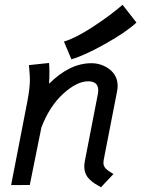

<svg xmlns="http://www.w3.org/2000/svg" viewBox="-20 -764 583 793"><path d="M244.1 -592.3Q293 -606.9 364.3 -653.6Q435.5 -700.2 486.3 -744.1L543.5 -670.9Q502 -631.8 415.5 -583.3Q329.1 -534.7 274.9 -519ZM182.6 -418Q267.6 -502.9 357.4 -502.9Q399.9 -502.9 432.9 -477.3Q465.8 -451.7 465.8 -409.2Q465.8 -398.4 463.9 -388.7L408.2 -103Q407.2 -99.1 407.2 -92.8Q407.2 -88.9 407.7 -85.2Q408.2 -81.5 409.9 -78.4Q411.6 -75.2 412.8 -72.8Q414.1 -70.3 417.5 -67.4Q420.9 -64.5 422.4 -62.7Q423.8 -61 428.5 -58.1Q433.1 -55.2 434.6 -54Q436 -52.7 441.7 -49.6Q447.3 -46.4 448.7 -45.4L397 9.3Q380.9 0.5 371.1 -5.9Q361.3 -12.2 350.1 -22.9Q338.9 -33.7 333.5 -47.1Q328.1 -60.5 328.1 -77.6Q328.1 -86.4 330.6 -99.6L383.8 -373.5Q385.7 -381.8 385.7 -391.6Q385.7 -428.2 343.8 -428.2Q297.4 -428.2 240.7 -376.5Q184.1 -324.7 150.9 -237.3L103 0L25.9 0.5L92.8 -344.2Q103.5 -399.9 103.5 -434.1Q103.5 -443.8 102.8 -453.4Q102.1 -462.9 101.1 -474.9Q100.1 -486.8 99.6 -495.1L182.6 -503.9Q184.1 -490.7 184.1 -462.9Q184.1 -441.4 182.6 -418Z"/></svg>

Font: Fantasque Sans Mono
Style: Italic
Weight: 400
Italic angle: -11°
Monospace: yes
Designer: Jany Belluz
Version: Version 1.8.0 ; ttfautohint (v1.8.2)